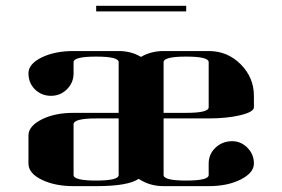

<svg xmlns="http://www.w3.org/2000/svg" viewBox="-20 -635 962 655"><path d="M77.1 -172.9Q77.1 -204.6 122.1 -227.5Q166.5 -250 231 -250H384.8V-422.9Q384.8 -441.9 308.1 -441.9Q231 -441.9 231 -422.9V-384.8Q231 -353 208.5 -330.6Q186 -308.1 153.8 -308.1Q122.1 -308.1 99.1 -330.1Q77.1 -352.1 77.1 -384.8Q77.1 -417 122.1 -439Q167 -460.9 231 -460.9H384.8Q427.7 -460.9 460.9 -440.9Q495.1 -460.9 538.1 -460.9H691.9Q755.9 -460.9 800.8 -416Q846.2 -370.6 846.2 -308.1V-269Q846.2 -253.4 800.8 -242.2Q754.9 -231 691.9 -231H538.1V-38.1Q538.1 -19 615.2 -19Q691.9 -19 691.9 -38.1V-77.1Q691.9 -108.9 714.8 -130.9Q737.3 -152.3 769.5 -153.3Q800.8 -154.3 823.7 -131.3Q846.2 -108.9 846.2 -77.1Q846.2 -45.4 800.8 -22.5Q756.3 0 691.9 0H538.1Q490.2 0 453.1 -24.9Q417 0 308.1 0H231Q167 0 122.1 -22Q77.1 -43.9 77.1 -77.1ZM231 -38.1Q231 -19 308.1 -19Q384.8 -19 384.8 -38.1V-231H308.1Q231 -231 231 -210.9ZM308.1 -596.2V-615.2H615.2V-596.2ZM538.1 -250H615.2Q691.9 -250 691.9 -269V-422.9Q691.9 -441.9 615.2 -441.9Q538.1 -441.9 538.1 -422.9Z"/></svg>

Font: Hjet
Style: Regular
Weight: 400
Designer: T. Christopher White
Version: Version 1.2